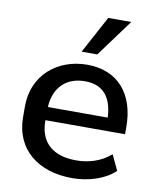

<svg xmlns="http://www.w3.org/2000/svg" viewBox="-88 -860 767 939"><g transform="rotate(10 295.0 -391.0)"><path d="M334.5 10.3C415.5 10.3 497.6 -15.6 545.9 -63L509.8 -139.2C461.9 -96.7 400.4 -78.6 338.9 -78.6C228 -78.6 157.2 -131.3 157.2 -243.7V-246.1H552.7V-281.2C552.7 -448.2 462.4 -548.8 312.5 -548.8C164.1 -548.8 46.9 -450.2 46.9 -296.9V-243.7C46.9 -81.1 166.5 10.3 334.5 10.3ZM315.4 -467.3C401.9 -467.3 450.2 -416.5 455.1 -311.5H157.7C163.6 -413.1 225.6 -467.3 315.4 -467.3ZM351.1 -606.9 487.3 -792H373L273.4 -606.9Z"/></g></svg>

Font: Winston Medium
Style: Regular
Weight: 500
Designer: Vernon Adams, Kim Jin-seong, David Berlow, Cristiano Sobral
Foundry: The Winston Project Authors
Version: Version 3.004